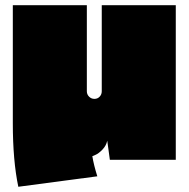

<svg xmlns="http://www.w3.org/2000/svg" viewBox="-20 -611 721 734"><path d="M333 -14Q338 18 352 63L50 103Q29 3 29 -140V-591H312V-262Q312 -250 320.5 -241.5Q329 -233 341 -233Q353 -233 361 -241.5Q369 -250 369 -262V-591H652V0H400L390 -73Q386 -54 371.5 -39Q357 -24 345 -19Z"/></svg>

Font: Erica One
Style: Regular
Weight: 400
Designer: Miguel Hernandez
Foundry: Miguel Hernandez
Version: Version 1.003